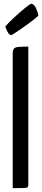

<svg xmlns="http://www.w3.org/2000/svg" viewBox="-20 -977 219 997"><path d="M46 0V-698Q46 -717 52.6 -724.5Q59.1 -732.1 76.9 -733.5Q94.7 -735 127 -735V-16.5Q127 -8.2 123.7 -4.9Q120.3 -1.6 103.4 -0.8Q86.5 0 46 0ZM39 -794.6Q30 -794.6 22.6 -806Q15.2 -817.5 11.4 -828.6Q7.6 -839.7 7.6 -839.7Q24.9 -859.5 46.5 -879.8Q68 -900.2 88.9 -918Q109.7 -935.8 124.3 -946.6Q138.9 -957.4 141.5 -957.4Q155.9 -957.4 166.2 -935.8Q176.5 -914.3 179.1 -896.2Q173.2 -889 155.6 -875.3Q137.9 -861.6 115.9 -845.6Q93.8 -829.6 72.8 -815.6Q51.8 -801.6 39 -794.6Z"/></svg>

Font: Yanone Kaffeesatz ExtraLight
Style: Regular
Weight: 200
Designer: Yanone (Cyrillic: Daniel Pouzeot, Huerta Tipografica, and Cyreal)
Foundry: Yanone
Version: Version 2.003